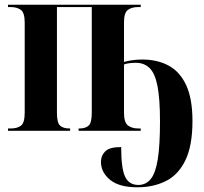

<svg xmlns="http://www.w3.org/2000/svg" viewBox="-20 -556 866 816"><path d="M564 240Q486 240 447.5 208Q409 176 409 132Q409 106 427 87.5Q445 69 495 69Q495 159 511.5 194.5Q528 230 568 230Q600 230 620.5 205Q641 180 650.5 121Q660 62 660 -40Q660 -135 649.5 -189.5Q639 -244 616 -266.5Q593 -289 558 -289Q543 -289 530.5 -287.5Q518 -286 507 -282V-77Q507 -36 523.5 -23Q540 -10 568 -10H578V0H314V-10H318Q343 -10 356.5 -22Q370 -34 370 -77V-526H222V-77Q222 -34 235.5 -22Q249 -10 275 -10H278V0H14V-10H26Q53 -10 69 -22Q85 -34 85 -77V-460Q85 -502 68.5 -514Q52 -526 26 -526H14V-536H578V-526H567Q540 -526 523.5 -514Q507 -502 507 -461V-293Q522 -297 541.5 -300Q561 -303 585 -303Q649 -303 697 -277Q745 -251 771.5 -193.5Q798 -136 798 -42Q798 64 767.5 126Q737 188 684 214Q631 240 564 240Z"/></svg>

Font: Noto Serif Display Condensed
Style: Bold
Weight: 700
Width: 3
Designer: Monotype Design Team
Foundry: Monotype Imaging Inc.
Version: Version 2.009